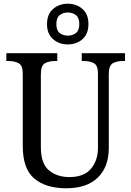

<svg xmlns="http://www.w3.org/2000/svg" viewBox="-20 -999 704 1029"><path d="M335 10Q226 10 164 -42Q102 -94 102 -216V-604Q102 -649 79.5 -660.5Q57 -672 26 -672H14V-714H287V-672H275Q243 -672 221 -660Q199 -648 199 -600V-210Q199 -123 242 -86.5Q285 -50 352 -50Q430 -50 467.5 -94.5Q505 -139 505 -207V-604Q505 -649 483 -660.5Q461 -672 430 -672H418V-714H650V-672H638Q606 -672 584.5 -660Q563 -648 563 -600V-205Q563 -105 504.5 -47.5Q446 10 335 10ZM343 -761Q297 -761 264.5 -789Q232 -817 232 -870Q232 -923 264.5 -951Q297 -979 343 -979Q390 -979 422 -951Q454 -923 454 -870Q454 -817 422 -789Q390 -761 343 -761ZM343 -808Q369 -808 387 -822Q405 -836 405 -870Q405 -904 387 -918Q369 -932 343 -932Q318 -932 300 -918Q282 -904 282 -870Q282 -836 300 -822Q318 -808 343 -808Z"/></svg>

Font: Noto Serif Tamil SemiCondensed
Style: Regular
Weight: 400
Width: 4
Designer: Indian Type Foundry, Tom Grace, and the Monotype Design Team
Foundry: Monotype Imaging Inc.
Version: Version 2.004; ttfautohint (v1.8.4.7-5d5b)